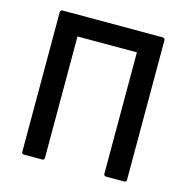

<svg xmlns="http://www.w3.org/2000/svg" viewBox="-99 -749 819 843"><g transform="rotate(15 311.0 -327.5)"><path d="M83 0Q73 0 73 -11V-644Q73 -655 83 -655H538Q549 -655 549 -644V-11Q549 0 539 0H456Q446 0 446 -11V-562H176V-11Q176 0 166 0Z"/></g></svg>

Font: Sofia Sans Extra Cond
Style: Bold
Weight: 700
Width: 1
Designer: Botio Nikoltchev, Ani Petrova
Foundry: lettersoup
Version: Version 4.100; ttfautohint (v1.8.3)